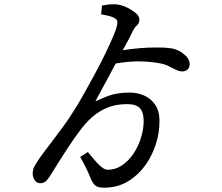

<svg xmlns="http://www.w3.org/2000/svg" viewBox="-20 -820 1040 898"><path d="M554 -585Q633 -598 716 -598Q756 -598 781 -594Q813 -589 840 -567Q867 -545 867 -521Q867 -502 855 -493Q846 -486 832 -486Q818 -486 801 -494.5Q784 -503 764 -513Q744 -522 715 -526Q675 -533 620 -533Q575 -532 521 -523Q506 -494 487 -459Q468 -424 451.5 -393.5Q435 -363 426 -346Q452 -358 485 -371Q527 -387 586 -387Q622 -387 653.5 -373.5Q685 -360 705.5 -330.5Q726 -301 726 -254Q726 -199 709 -146Q692 -93 661 -49Q630 -5 585.5 24Q541 53 486 57Q476 58 467.5 58Q459 58 452 57Q435 56 424.5 46.5Q414 37 406 19Q386 -32 360 -77L355 -86L391 -109Q427 -64 447.5 -45Q468 -26 483 -26Q520 -26 550.5 -46.5Q581 -67 604 -101Q627 -135 639.5 -176Q652 -217 652 -255Q652 -293 635 -313Q618 -333 575 -333Q522 -333 482 -316.5Q442 -300 410.5 -272Q379 -244 353 -208Q325 -171 295 -125Q256 -65 224 -13Q212 8 201 21Q188 37 168 37Q152 37 142.5 23Q133 9 133 -9Q133 -27 141.5 -43Q150 -59 174 -93Q192 -117 219 -152.5Q246 -188 275.5 -228Q305 -268 329 -308Q354 -345 422 -471Q479 -576 514 -661Q529 -698 529 -715V-716V-717Q529 -727 518 -734Q504 -744 463 -751L453 -753L457 -794Q484 -799 495 -799.5Q506 -800 516 -800Q544 -800 578 -783Q599 -772 615.5 -758.5Q632 -745 632 -727.5Q632 -710 617 -698Q609 -691 600 -673Q589 -649 577 -627Q565 -605 554 -585Z"/></svg>

Font: Early Summer Mincho Screen
Style: Regular
Weight: 400
Designer: GuiWonder
Version: Version 1.002